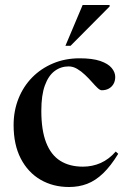

<svg xmlns="http://www.w3.org/2000/svg" viewBox="-20 -738 511 769"><path d="M299 -504.5Q350 -504.5 381.5 -493.8Q413 -483 427.2 -465.8Q441.5 -448.5 441.5 -430Q441.5 -413.5 434.5 -401.5Q427.5 -389.5 415.5 -383Q403.5 -376.5 387.5 -376.5Q380.5 -376.5 370.5 -386Q360.5 -395.5 348 -409.8Q335.5 -424 320.5 -438.2Q305.5 -452.5 289 -462.2Q272.5 -472 255 -472Q223.5 -472 198.8 -453.5Q174 -435 159.8 -396Q145.5 -357 145.5 -294.5Q145.5 -216.5 164.8 -167Q184 -117.5 221.2 -94Q258.5 -70.5 312 -70.5Q350 -70.5 383.2 -85.2Q416.5 -100 443.5 -131L453.5 -122Q423.5 -73 393 -43.8Q362.5 -14.5 329.2 -1.8Q296 11 256.5 11Q192.5 11 142.2 -18.2Q92 -47.5 63.2 -103Q34.5 -158.5 34.5 -237Q34.5 -294 54 -343Q73.5 -392 109 -428Q144.5 -464 192.8 -484.2Q241 -504.5 299 -504.5ZM242 -554.5 311 -718H419V-712L262.5 -554.5Z"/></svg>

Font: Newsreader 60pt Medium
Style: Regular
Weight: 500
Designer: Hugues Gentile
Foundry: Production Type
Version: Version 1.003